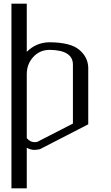

<svg xmlns="http://www.w3.org/2000/svg" viewBox="-20 -812 602 1040"><path d="M125 -792V-531.2Q176.8 -583 250 -583Q362.3 -582 409.2 -542.5Q456.1 -502.9 458 -446.3V-138.7L196.3 -3.9Q176.8 0 167 0Q145.5 0 125 -11.7V208H42V-792ZM125 -410.2V-63.5Q143.6 -42 167 -42Q176.8 -42 180.7 -43L375 -142.6V-461.9Q375 -540 250 -542Q195.3 -542 160.2 -503.4Q125 -464.8 125 -410.2Z"/></svg>

Font: wanta
Style: Medium
Weight: 500
Version: Version 0.91